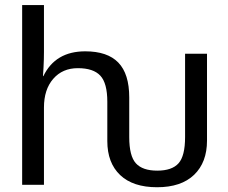

<svg xmlns="http://www.w3.org/2000/svg" viewBox="-20 -745 921 774"><path d="M613.3 9.8Q516.1 9.8 464.4 -39.3Q412.6 -88.4 412.6 -176.3V-335Q412.6 -409.7 384.5 -439.9Q356.4 -470.2 293.9 -470.2Q231.9 -470.2 194.6 -427.2Q157.2 -384.3 157.2 -311.5V0H69.3V-724.6H157.2V-536.1Q157.2 -506.3 155.5 -474.6Q153.8 -442.9 153.3 -438H154.8Q203.1 -538.1 323.7 -538.1Q413.1 -538.1 457 -492.7Q501 -447.3 501 -352.1V-192.4Q501 -116.2 527.8 -86.7Q554.7 -57.1 613.8 -57.1Q673.3 -57.1 699.7 -86.7Q726.1 -116.2 726.1 -192.4V-528.3H814.5V-178.2Q814.5 -90.3 762.5 -40.3Q710.4 9.8 613.3 9.8Z"/></svg>

Font: Liberation Sans
Style: Regular
Weight: 400
Designer: Steve Matteson
Foundry: Ascender Corporation
Version: Version 2.00.1